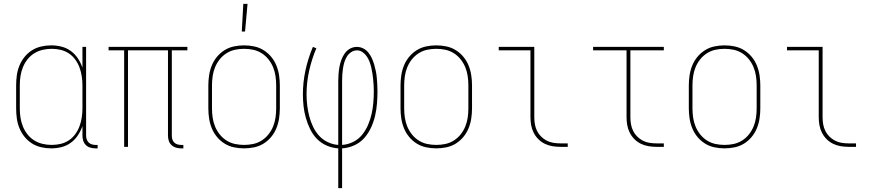

<svg xmlns="http://www.w3.org/2000/svg" viewBox="-20 -764 4540 999"><path d="M246 8Q220 8 194 2Q168 -4 146 -18Q124 -32 107.5 -52.5Q91 -73 81 -97.5Q71 -122 67.5 -148Q64 -174 64 -200V-320Q64 -346 67.5 -372Q71 -398 81 -422.5Q91 -447 107.5 -467.5Q124 -488 146 -502Q168 -516 194 -522Q220 -528 246 -528Q273 -528 299.5 -521.5Q326 -515 348 -499Q370 -483 385 -460.5Q400 -438 409 -412V-520H428V-58Q428 -49 431 -39.5Q434 -30 441 -23Q448 -16 457.5 -13Q467 -10 476 -10H488V8H476Q463 8 449.5 4Q436 0 426.5 -9.5Q417 -19 413 -32Q409 -45 409 -58V-108Q400 -82 385 -59.5Q370 -37 348 -21Q326 -5 299.5 1.5Q273 8 246 8ZM249 -10Q273 -10 296 -15.5Q319 -21 338.5 -34Q358 -47 372 -66.5Q386 -86 394 -108Q402 -130 405.5 -153.5Q409 -177 409 -200V-320Q409 -343 405.5 -366.5Q402 -390 394 -412Q386 -434 372 -453.5Q358 -473 338.5 -486Q319 -499 296 -504.5Q273 -510 249 -510Q225 -510 201.5 -504.5Q178 -499 158 -486.5Q138 -474 123 -455Q108 -436 99 -413.5Q90 -391 86.5 -367.5Q83 -344 83 -320V-200Q83 -176 86.5 -152.5Q90 -129 99 -106.5Q108 -84 123 -65Q138 -46 158 -33.5Q178 -21 201.5 -15.5Q225 -10 249 -10Z M922 8Q908 8 895 4Q882 0 872 -9.5Q862 -19 858 -32Q854 -45 854 -58V-502H646V0H626V-502H545V-520H955V-502H874V-58Q874 -49 876.5 -39.5Q879 -30 886 -23Q893 -16 902.5 -13Q912 -10 922 -10H934V8Z M1238 -600 1246 -744H1268L1255 -600ZM1250 8Q1224 8 1197.5 2.5Q1171 -3 1148.5 -17Q1126 -31 1109 -51.5Q1092 -72 1082 -96.5Q1072 -121 1068 -147.5Q1064 -174 1064 -200V-320Q1064 -346 1068 -372.5Q1072 -399 1082 -423.5Q1092 -448 1109 -468.5Q1126 -489 1148.5 -503Q1171 -517 1197.5 -522.5Q1224 -528 1250 -528Q1276 -528 1302.5 -522.5Q1329 -517 1351.5 -503Q1374 -489 1391 -468.5Q1408 -448 1418 -423.5Q1428 -399 1432 -372.5Q1436 -346 1436 -320V-200Q1436 -174 1432 -147.5Q1428 -121 1418 -96.5Q1408 -72 1391 -51.5Q1374 -31 1351.5 -17Q1329 -3 1302.5 2.5Q1276 8 1250 8ZM1250 -10Q1274 -10 1297.5 -15Q1321 -20 1341.5 -33Q1362 -46 1377 -65Q1392 -84 1401 -106Q1410 -128 1413.5 -152Q1417 -176 1417 -200V-320Q1417 -344 1413.5 -368Q1410 -392 1401 -414Q1392 -436 1377 -455Q1362 -474 1341.5 -487Q1321 -500 1297.5 -505Q1274 -510 1250 -510Q1226 -510 1202.5 -505Q1179 -500 1158.5 -487Q1138 -474 1123 -455Q1108 -436 1099 -414Q1090 -392 1086.5 -368Q1083 -344 1083 -320V-200Q1083 -176 1086.5 -152Q1090 -128 1099 -106Q1108 -84 1123 -65Q1138 -46 1158.5 -33Q1179 -20 1202.5 -15Q1226 -10 1250 -10Z M1740 215V8Q1709 6 1680 -6.5Q1651 -19 1629.5 -41Q1608 -63 1594 -91.5Q1580 -120 1571.5 -150Q1563 -180 1559.5 -211Q1556 -242 1556 -273Q1556 -336 1569.5 -398.5Q1583 -461 1608 -520L1626 -513Q1602 -456 1588.5 -395.5Q1575 -335 1575 -273Q1575 -244 1578.5 -215.5Q1582 -187 1589 -159.5Q1596 -132 1608.5 -105.5Q1621 -79 1640 -58Q1659 -37 1685.5 -24.5Q1712 -12 1740 -10V-343Q1740 -362 1741.5 -380.5Q1743 -399 1746.5 -417.5Q1750 -436 1756.5 -453.5Q1763 -471 1774 -486.5Q1785 -502 1801.5 -511Q1818 -520 1837 -520Q1854 -520 1870 -512Q1886 -504 1897 -490Q1908 -476 1915 -460.5Q1922 -445 1927 -428Q1932 -411 1935.5 -394Q1939 -377 1940.5 -359.5Q1942 -342 1943 -325Q1944 -308 1944 -290Q1944 -258 1941.5 -225.5Q1939 -193 1931.5 -161Q1924 -129 1910 -99Q1896 -69 1874.5 -45Q1853 -21 1822.5 -7.5Q1792 6 1760 8V215ZM1760 -10Q1790 -12 1817.5 -25.5Q1845 -39 1864 -62.5Q1883 -86 1895 -114Q1907 -142 1913.5 -171Q1920 -200 1922.5 -230Q1925 -260 1925 -291Q1925 -306 1924 -321.5Q1923 -337 1921.5 -352.5Q1920 -368 1917.5 -383.5Q1915 -399 1911.5 -414Q1908 -429 1902.5 -443.5Q1897 -458 1888 -471Q1879 -484 1866 -493Q1853 -502 1837 -502Q1821 -502 1807 -492.5Q1793 -483 1784.5 -469Q1776 -455 1771.5 -439.5Q1767 -424 1764.5 -408Q1762 -392 1761 -375.5Q1760 -359 1760 -343Z M2250 8Q2224 8 2197.5 2.5Q2171 -3 2148.5 -17Q2126 -31 2109 -51.5Q2092 -72 2082 -96.5Q2072 -121 2068 -147.5Q2064 -174 2064 -200V-320Q2064 -346 2068 -372.5Q2072 -399 2082 -423.5Q2092 -448 2109 -468.5Q2126 -489 2148.5 -503Q2171 -517 2197.5 -522.5Q2224 -528 2250 -528Q2276 -528 2302.5 -522.5Q2329 -517 2351.5 -503Q2374 -489 2391 -468.5Q2408 -448 2418 -423.5Q2428 -399 2432 -372.5Q2436 -346 2436 -320V-200Q2436 -174 2432 -147.5Q2428 -121 2418 -96.5Q2408 -72 2391 -51.5Q2374 -31 2351.5 -17Q2329 -3 2302.5 2.5Q2276 8 2250 8ZM2250 -10Q2274 -10 2297.5 -15Q2321 -20 2341.5 -33Q2362 -46 2377 -65Q2392 -84 2401 -106Q2410 -128 2413.5 -152Q2417 -176 2417 -200V-320Q2417 -344 2413.5 -368Q2410 -392 2401 -414Q2392 -436 2377 -455Q2362 -474 2341.5 -487Q2321 -500 2297.5 -505Q2274 -510 2250 -510Q2226 -510 2202.5 -505Q2179 -500 2158.5 -487Q2138 -474 2123 -455Q2108 -436 2099 -414Q2090 -392 2086.5 -368Q2083 -344 2083 -320V-200Q2083 -176 2086.5 -152Q2090 -128 2099 -106Q2108 -84 2123 -65Q2138 -46 2158.5 -33Q2179 -20 2202.5 -15Q2226 -10 2250 -10Z M2895 0Q2874 0 2853.5 -3.5Q2833 -7 2814.5 -16Q2796 -25 2781 -40Q2766 -55 2756.5 -74Q2747 -93 2743.5 -113.5Q2740 -134 2740 -155V-502H2575V-520H2760V-155Q2760 -136 2763 -118Q2766 -100 2774 -83.5Q2782 -67 2795 -54Q2808 -41 2824 -32.5Q2840 -24 2858.5 -21Q2877 -18 2895 -18H2934V0Z M3395 0Q3374 0 3353.5 -3.5Q3333 -7 3314.5 -16Q3296 -25 3281 -40Q3266 -55 3256.5 -74Q3247 -93 3243.5 -113.5Q3240 -134 3240 -155V-502H3066V-520H3434V-502H3260V-155Q3260 -136 3263 -118Q3266 -100 3274 -83.5Q3282 -67 3295 -54Q3308 -41 3324 -32.5Q3340 -24 3358.5 -21Q3377 -18 3395 -18H3434V0Z M3750 8Q3724 8 3697.5 2.5Q3671 -3 3648.5 -17Q3626 -31 3609 -51.5Q3592 -72 3582 -96.5Q3572 -121 3568 -147.5Q3564 -174 3564 -200V-320Q3564 -346 3568 -372.5Q3572 -399 3582 -423.5Q3592 -448 3609 -468.5Q3626 -489 3648.5 -503Q3671 -517 3697.5 -522.5Q3724 -528 3750 -528Q3776 -528 3802.5 -522.5Q3829 -517 3851.5 -503Q3874 -489 3891 -468.5Q3908 -448 3918 -423.5Q3928 -399 3932 -372.5Q3936 -346 3936 -320V-200Q3936 -174 3932 -147.5Q3928 -121 3918 -96.5Q3908 -72 3891 -51.5Q3874 -31 3851.5 -17Q3829 -3 3802.5 2.5Q3776 8 3750 8ZM3750 -10Q3774 -10 3797.5 -15Q3821 -20 3841.5 -33Q3862 -46 3877 -65Q3892 -84 3901 -106Q3910 -128 3913.5 -152Q3917 -176 3917 -200V-320Q3917 -344 3913.5 -368Q3910 -392 3901 -414Q3892 -436 3877 -455Q3862 -474 3841.5 -487Q3821 -500 3797.5 -505Q3774 -510 3750 -510Q3726 -510 3702.5 -505Q3679 -500 3658.5 -487Q3638 -474 3623 -455Q3608 -436 3599 -414Q3590 -392 3586.5 -368Q3583 -344 3583 -320V-200Q3583 -176 3586.5 -152Q3590 -128 3599 -106Q3608 -84 3623 -65Q3638 -46 3658.5 -33Q3679 -20 3702.5 -15Q3726 -10 3750 -10Z M4395 0Q4374 0 4353.5 -3.5Q4333 -7 4314.5 -16Q4296 -25 4281 -40Q4266 -55 4256.5 -74Q4247 -93 4243.5 -113.5Q4240 -134 4240 -155V-502H4075V-520H4260V-155Q4260 -136 4263 -118Q4266 -100 4274 -83.5Q4282 -67 4295 -54Q4308 -41 4324 -32.5Q4340 -24 4358.5 -21Q4377 -18 4395 -18H4434V0Z"/></svg>

Font: Iosevka SS18 Thin
Style: Regular
Weight: 100
Monospace: yes
Designer: Belleve Invis
Foundry: Belleve Invis
Version: Version 25.1.1; ttfautohint (v1.8.4)